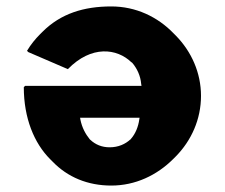

<svg xmlns="http://www.w3.org/2000/svg" viewBox="-20 -555 699 597"><path d="M413 -183C410 -162 402 -140 387 -123V-122H386C370 -107 348 -97 321 -97C297 -97 277 -105 260 -121L259 -122C246 -138 235 -158 230 -183L229 -189H414ZM389 -361H390C406 -343 417 -319 419 -294L420 -288H58L54 -284C54 -188 86 -110 136 -60L143 -53C190 -4 253 22 326 22C401 22 468 -10 519 -61L520 -62L527 -69C575 -118 605 -184 605 -257C605 -329 575 -395 527 -444L520 -451C470 -503 402 -535 326 -535C241 -535 169 -513 112 -456L111 -455L104 -448C90 -434 76 -417 64 -397L68 -393L191 -340C264 -415 344 -405 389 -361Z"/></svg>

Font: Hussar Woodtype
Style: Bd
Weight: 900
Foundry: Cannot Into Space Fonts
Version: Version 1.07